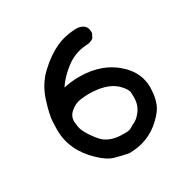

<svg xmlns="http://www.w3.org/2000/svg" viewBox="-129 -668 759 774"><g transform="rotate(-30 250.0 -281.0)"><path d="M258 -10Q227 -16 196.5 -24.5Q166 -33 131 -67Q53 -141 53 -236Q53 -240 54 -272Q55 -304 74.5 -365.5Q94 -427 139 -469Q184 -511 229 -531.5Q274 -552 329 -552Q370 -547 370 -511V-505L360 -485Q345 -474 323 -474Q270 -470 228 -437.5Q186 -405 164 -370Q200 -378 237 -378Q347 -378 416 -310Q464 -262 464 -198Q464 -190 462 -169.5Q460 -149 451 -124.5Q442 -100 410 -69.5Q378 -39 340 -24.5Q302 -10 258 -10ZM293 -89Q310 -90 325 -102Q349 -110 368 -136Q387 -162 387 -195Q387 -197 386.5 -216Q386 -235 358 -262Q317 -299 234 -299Q220 -299 195.5 -296Q171 -293 148 -273Q129 -257 129 -231Q129 -226 132 -206.5Q135 -187 154 -158.5Q173 -130 187 -117Q201 -104 223 -96.5Q245 -89 272 -89Z"/></g></svg>

Font: Xiaolai SC
Style: Regular
Weight: 400
Designer: Nozomi Seto 瀬戸のぞみ
Version: Version 3.11;December 4, 2020;FontCreator 13.0.0.2613 64-bit